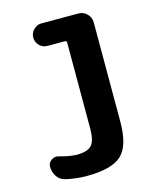

<svg xmlns="http://www.w3.org/2000/svg" viewBox="-112 -807 723 893"><g transform="rotate(-15 250.0 -360.0)"><path d="M352.5 -730.5Q376 -730.5 393.1 -713.4Q410.2 -696.3 410.2 -672.9V-195.3Q410.2 -78.1 362.8 -34.2Q315.4 9.8 195.3 9.8Q141.6 9.8 92.8 -2Q68.4 -7.8 54.2 -28.8Q40 -49.8 40 -76.2Q40 -94.7 56.6 -106.4Q73.2 -118.2 91.8 -112.3Q138.7 -98.6 174.8 -97.7Q226.6 -97.7 246.6 -119.1Q266.6 -140.6 266.6 -200.2V-613.3Q266.6 -622.1 257.8 -622.1H173.8Q151.4 -622.1 135.7 -638.2Q120.1 -654.3 120.1 -676.3Q120.1 -698.2 136.2 -714.4Q152.3 -730.5 173.8 -730.5Z"/></g></svg>

Font: Rounded Mgen+ 1mn bold
Style: Bold
Weight: 700
Designer: [Source Han Sans]
Ryoko NISHIZUKA  (kana & ideographs); Paul D. Hunt (Latin, Greek & Cyrillic); Wenlong ZHANG  (bopomofo
Version: Version 1.059.20150602